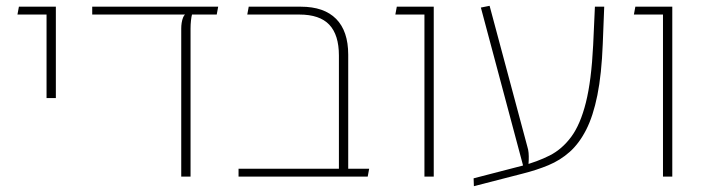

<svg xmlns="http://www.w3.org/2000/svg" viewBox="-20 -607 2423 660"><path d="M140 -270V-584H172V-270ZM40 -557 45 -584H160V-557Z M297 -557V-584H730L725 -557ZM603 0V-509Q603 -519 604.5 -528.5Q606 -538 609 -546Q612 -554 616 -557H640Q638 -550 636.5 -536.5Q635 -523 635 -509V0Z M1145 0V-416Q1145 -487 1112 -522Q1079 -557 1009 -557H830L835 -584H1014Q1094 -584 1135.5 -542Q1177 -500 1177 -419V-17Q1177 -11 1174.5 -8Q1172 -5 1167 0ZM800 0V-27H1249L1244 0Z M1439 0V-584H1471V0ZM1339 -557 1344 -584H1459V-557Z M1609 33 1608 6 1774 -37Q1827 -51 1869.5 -72.5Q1912 -94 1943.5 -136.5Q1975 -179 1994 -254.5Q2013 -330 2019 -452L2025 -584H2057L2052 -456Q2048 -352 2033.5 -280Q2019 -208 1995 -161Q1971 -114 1938.5 -85Q1906 -56 1865 -39Q1824 -22 1776 -10ZM1781 -27 1633 -581 1663 -587 1793 -102Q1796 -93 1797 -81.5Q1798 -70 1797.5 -56.5Q1797 -43 1795 -27Z M2259 0V-584H2291V0ZM2159 -557 2164 -584H2279V-557Z"/></svg>

Font: Noto Sans Hebrew Light
Style: Regular
Weight: 100
Version: Version 3.000